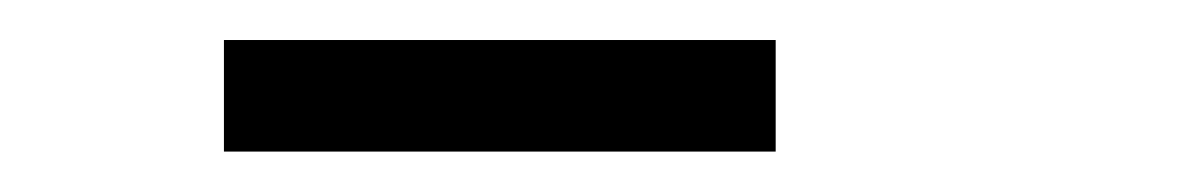

<svg xmlns="http://www.w3.org/2000/svg" viewBox="-20 -615 586 95"><path d="M363.8 -540H90.8V-595.2H363.8Z"/></svg>

Font: Anonymous Pro
Style: Regular
Weight: 400
Monospace: yes
Designer: Mark Simonson
Version: Version 1.003